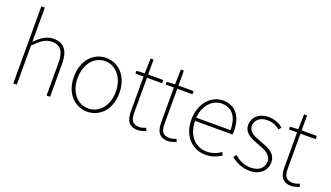

<svg xmlns="http://www.w3.org/2000/svg" viewBox="-71 -1319 3207 1858"><g transform="rotate(20 1532.5 -390.5)"><path d="M105 0H141V-403C208 -472 256 -507 321 -507C411 -507 448 -450 448 -334V0H484V-339C484 -475 433 -540 325 -540C252 -540 197 -498 141 -441V-560V-794H105Z M868 13C994 13 1102 -88 1102 -262C1102 -439 994 -540 868 -540C742 -540 634 -439 634 -262C634 -88 742 13 868 13ZM868 -20C756 -20 672 -118 672 -262C672 -407 756 -507 868 -507C980 -507 1065 -407 1065 -262C1065 -118 980 -20 868 -20Z M1391 13C1409 13 1442 4 1473 -7L1461 -37C1442 -28 1414 -20 1394 -20C1317 -20 1302 -67 1302 -135V-494H1458V-527H1302V-681H1271L1267 -527L1183 -522V-494H1267V-140C1267 -48 1293 13 1391 13Z M1703 13C1721 13 1754 4 1785 -7L1773 -37C1754 -28 1726 -20 1706 -20C1629 -20 1614 -67 1614 -135V-494H1770V-527H1614V-681H1583L1579 -527L1495 -522V-494H1579V-140C1579 -48 1605 13 1703 13Z M2085 13C2163 13 2208 -13 2248 -37L2232 -68C2192 -39 2147 -20 2087 -20C1963 -20 1882 -122 1882 -261H2268C2270 -275 2270 -286 2270 -297C2270 -453 2193 -540 2071 -540C1954 -540 1844 -434 1844 -262C1844 -90 1952 13 2085 13ZM1882 -294C1893 -427 1977 -507 2071 -507C2170 -507 2235 -437 2235 -294Z M2541 13C2652 13 2713 -55 2713 -133C2713 -236 2622 -262 2538 -294C2475 -318 2415 -342 2415 -405C2415 -457 2455 -507 2542 -507C2597 -507 2634 -485 2669 -459L2690 -486C2653 -518 2597 -540 2544 -540C2435 -540 2378 -476 2378 -403C2378 -312 2464 -282 2544 -253C2606 -231 2676 -200 2676 -131C2676 -71 2631 -20 2543 -20C2465 -20 2416 -50 2372 -88L2349 -59C2396 -20 2462 13 2541 13Z M2972 13C2990 13 3023 4 3054 -7L3042 -37C3023 -28 2995 -20 2975 -20C2898 -20 2883 -67 2883 -135V-494H3039V-527H2883V-681H2852L2848 -527L2764 -522V-494H2848V-140C2848 -48 2874 13 2972 13Z"/></g></svg>

Font: Noto Sans CJK HK Thin
Style: Regular
Weight: 100
Designer: Ryoko NISHIZUKA 西塚涼子 (kana, bopomofo & ideographs); Paul D. Hunt (Latin, Greek & Cyrillic); Sandoll Communications 산돌커뮤니
Foundry: Adobe
Version: Version 2.004;hotconv 1.0.118;makeotfexe 2.5.65603